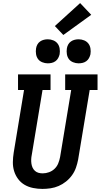

<svg xmlns="http://www.w3.org/2000/svg" viewBox="-20 -1218 653 1246"><path d="M255 8Q225 8 195 2Q165 -4 140 -18.5Q115 -33 97.5 -56.5Q80 -80 71.5 -108Q63 -136 63.5 -166.5Q64 -197 69 -228L136 -634H97V-735H308V-634H256L186 -212Q183 -198 182.5 -183.5Q182 -169 184 -155.5Q186 -142 191.5 -130Q197 -118 207 -109Q217 -100 230 -96.5Q243 -93 257 -93Q278 -93 298.5 -100.5Q319 -108 334.5 -123Q350 -138 358 -158Q366 -178 370 -199L442 -634H403V-735H613V-634H562L487 -182Q482 -156 473 -130Q464 -104 447.5 -81Q431 -58 408.5 -40Q386 -22 360.5 -11Q335 0 308 4Q281 8 255 8ZM490 -807Q472 -807 454.5 -814Q437 -821 427 -834.5Q417 -848 414 -866.5Q411 -885 414 -904Q416 -917 422.5 -929Q429 -941 440.5 -949Q452 -957 465 -960Q478 -963 490 -963Q509 -963 526 -956Q543 -949 553.5 -935.5Q564 -922 567 -903.5Q570 -885 567 -866Q564 -853 557.5 -841Q551 -829 540 -821Q529 -813 516 -810Q503 -807 490 -807ZM290 -807Q272 -807 254.5 -814Q237 -821 227 -834.5Q217 -848 214 -866.5Q211 -885 214 -904Q216 -917 222.5 -929Q229 -941 240.5 -949Q252 -957 265 -960Q278 -963 290 -963Q309 -963 326 -956Q343 -949 353.5 -935.5Q364 -922 367 -903.5Q370 -885 367 -866Q364 -853 357.5 -841Q351 -829 340 -821Q329 -813 316 -810Q303 -807 290 -807ZM391 -991 336 -1049 500 -1198 572 -1122Z"/></svg>

Font: Iosevka Curly Slab ExObl
Style: Bold
Weight: 700
Width: 7
Italic angle: -9°
Monospace: yes
Designer: Belleve Invis
Foundry: Belleve Invis
Version: Version 11.0.0; ttfautohint (v1.8.3)